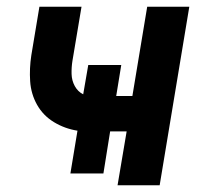

<svg xmlns="http://www.w3.org/2000/svg" viewBox="-20 -550 616 570"><path d="M329 0H454L542 -530H417L373 -265H325L340 -357H242L227 -270Q211 -278 202 -294.5Q193 -311 192.5 -330.5Q192 -350 195 -369L222 -530H97L73 -386Q67 -347 69.5 -309Q72 -271 90 -239Q108 -207 140 -187.5Q172 -168 210 -162L189 -35H287L307 -160H356Z"/></svg>

Font: Iosevka Sparkle Oblique
Style: Bold
Weight: 700
Italic angle: -9°
Designer: Belleve Invis
Foundry: Belleve Invis
Version: Version 4.5.0; ttfautohint (v1.8.3)